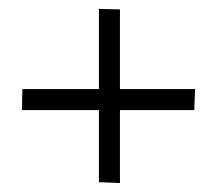

<svg xmlns="http://www.w3.org/2000/svg" viewBox="-20 -522 486 429"><path d="M29 -276H201V-115L248 -113V-276H414L416 -323H248V-501L201 -502V-323H30Z"/></svg>

Font: Prida01
Style: Bold
Weight: 700
Designer: gluk
Foundry: gluk
Version: Version 00.072